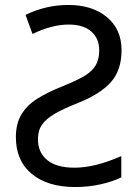

<svg xmlns="http://www.w3.org/2000/svg" viewBox="-20 -744 556 774"><path d="M470 -542Q470 -462 428 -414Q386 -366 297 -330Q234 -305 200 -285Q166 -265 149.5 -241.5Q133 -218 133 -183Q133 -129 170.5 -98.5Q208 -68 280 -68Q364 -68 469 -115V-29Q434 -12 385.5 -1Q337 10 283 10Q172 10 108 -43Q44 -96 44 -191Q44 -245 66 -282Q88 -319 128.5 -345Q169 -371 234 -397Q291 -420 321.5 -438.5Q352 -457 366 -481Q380 -505 380 -541Q380 -589 348 -617Q316 -645 257 -645Q189 -645 111 -607L83 -684Q165 -724 256 -724Q352 -724 411 -675Q470 -626 470 -542Z"/></svg>

Font: Noto Sans Display
Style: Regular
Weight: 400
Designer: Monotype Design team
Foundry: Monotype Imaging Inc.
Version: Version 1.000